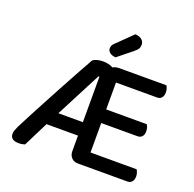

<svg xmlns="http://www.w3.org/2000/svg" viewBox="-143 -973 1137 1127"><g transform="rotate(20 426.0 -409.5)"><path d="M471 -521H395L236 -214L215 -174L127 2Q118 4 110.5 6Q103 8 89 8Q62 8 49 -2.5Q36 -13 36 -32Q36 -42 40 -53.5Q44 -65 51 -80Q63 -104 86.5 -149Q110 -194 140.5 -251.5Q171 -309 204.5 -371Q238 -433 270 -491.5Q302 -550 328 -596Q337 -603 354 -608Q371 -613 392 -613Q408 -613 424 -609.5Q440 -606 453 -598.5Q466 -591 470 -580ZM141 -153 179 -237H435L452 -153ZM401 -541H504V-8Q498 -6 484 -2.5Q470 1 456 1Q431 1 416 -15Q401 -31 401 -56ZM456 -269V-354H757Q762 -348 765.5 -337Q769 -326 769 -313Q769 -292 758.5 -280.5Q748 -269 731 -269ZM456 1V-85H792Q796 -79 800 -68Q804 -57 804 -44Q804 -23 793.5 -11Q783 1 766 1ZM436 -522V-570Q436 -583 444 -591Q452 -599 465 -603.5Q478 -608 493 -608H787Q792 -602 795.5 -591Q799 -580 799 -567Q799 -546 789 -534Q779 -522 761 -522ZM417 -732 514 -827Q541 -826 555.5 -813Q570 -800 570 -782Q570 -767 563.5 -756Q557 -745 540 -732L451 -660Q427 -662 414 -672.5Q401 -683 401 -698Q401 -708 404.5 -716Q408 -724 417 -732Z"/></g></svg>

Font: Baloo Bhaijaan 2 Medium
Style: Regular
Weight: 500
Designer: Sanskriti Dholi, Noopur Datye and Ek Type
Foundry: Ek Type
Version: Version 1.701